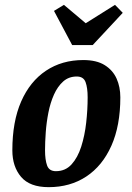

<svg xmlns="http://www.w3.org/2000/svg" viewBox="-20 -763 544 793"><path d="M181 10Q103 10 67 -32.5Q31 -75 31 -142Q31 -261 67.5 -344Q104 -427 170 -471Q236 -515 324 -515Q379 -515 412.5 -494Q446 -473 461.5 -438.5Q477 -404 477 -361Q477 -244 440 -161Q403 -78 336.5 -34Q270 10 181 10ZM211 -56Q250 -56 275.5 -84Q301 -112 315.5 -157.5Q330 -203 336 -256.5Q342 -310 342 -361Q342 -400 333.5 -423.5Q325 -447 297 -447Q264 -447 241 -426.5Q218 -406 203 -372.5Q188 -339 180 -298.5Q172 -258 169 -217Q166 -176 166 -142Q166 -103 174.5 -79.5Q183 -56 211 -56ZM278 -577 203 -718 244 -743 334 -667 455 -743 487 -710 363 -577Z"/></svg>

Font: Manuale
Style: Bold Italic
Weight: 700
Italic angle: -11°
Version: Version 1.002